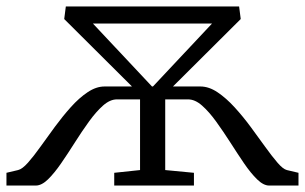

<svg xmlns="http://www.w3.org/2000/svg" viewBox="-21 -575 945 595"><path d="M-1 0V-39.5L35 -48Q48 -51 65.8 -71Q83.5 -91 104.5 -120.5Q125.5 -150 149.2 -182.2Q173 -214.5 198.5 -243Q224 -271.5 250.5 -289.2Q277 -307 303 -307H388L178 -516L183 -555H720L725 -516L515 -307H600Q626.5 -307 653.2 -289Q680 -271 706 -242.5Q732 -214 755.8 -181.8Q779.5 -149.5 800.8 -120Q822 -90.5 839 -70.8Q856 -51 868 -48L904 -39.5V0H813Q795.5 0 775.8 -19.2Q756 -38.5 735.2 -69Q714.5 -99.5 692.8 -133.5Q671 -167.5 649 -198Q627 -228.5 605.2 -247.8Q583.5 -267 562 -267H491V-48L580 -39.5V0H333V-39.5L413 -48V-267H341Q320 -267 298.2 -247.8Q276.5 -228.5 254.5 -198Q232.5 -167.5 211 -133.5Q189.5 -99.5 168.5 -69Q147.5 -38.5 127.8 -19.2Q108 0 90 0ZM450 -307H453L636 -502H267Z"/></svg>

Font: Merriweather Light
Style: Regular
Weight: 300
Designer: Eben Sorkin
Foundry: Eben Sorkin
Version: Version 2.100